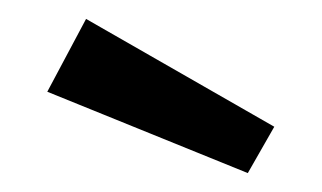

<svg xmlns="http://www.w3.org/2000/svg" viewBox="-20 -821 340 203"><path d="M270 -687 242 -638 30 -724 71 -801Z"/></svg>

Font: FiraGO
Style: Regular
Weight: 400
Designer: bBox Type
Foundry: bBox Type GmbH
Version: Version 1.001;April 20, 2020;FontCreator 12.0.0.2555 64-bit